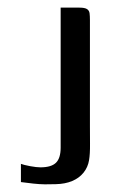

<svg xmlns="http://www.w3.org/2000/svg" viewBox="-20 -480 334 503"><path d="M215.6 -149.5Q215.6 -129.8 215.8 -103.1Q216.1 -76.5 213.3 -60.3Q210.3 -41.9 198.9 -27.7Q187.5 -13.5 169.1 -5.8Q150.7 2 125.9 2.5Q112.2 3 97.6 2.9Q83.1 2.7 67.6 1Q52.1 -0.8 34.8 -3V-50.7Q42.2 -47.9 58.9 -44.7Q75.6 -41.6 85.9 -41.6Q114.3 -41.6 126.6 -53.6Q138.9 -65.6 138.9 -93.2V-460H188.3Q202.1 -460 208 -456.2Q213.8 -452.4 214.7 -445.1Q215.6 -437.9 215.6 -427.2Z"/></svg>

Font: Genos Thin
Style: Regular
Weight: 100
Designer: Robert E. Leuschke
Foundry: Robert E. Leuschke
Version: Version 1.010